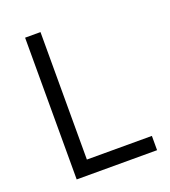

<svg xmlns="http://www.w3.org/2000/svg" viewBox="-129 -796 791 891"><g transform="rotate(-20 266.0 -350.0)"><path d="M97 0V-700H173V-70.5H494V0Z"/></g></svg>

Font: Geologica Thin Roman ExtraLight
Style: Regular
Weight: 250
Version: Version 1.010;gftools[0.9.28]